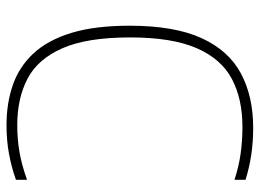

<svg xmlns="http://www.w3.org/2000/svg" viewBox="-124 -665 798 590"><g transform="rotate(90 275.0 -370.0)"><path d="M364.5 9Q297 9 241 -10.5Q185 -30 144.2 -73.8Q103.5 -117.5 81.2 -190Q59 -262.5 59 -369Q59 -506.5 97 -590Q135 -673.5 205.5 -711.2Q276 -749 372.5 -749Q415.5 -749 454.8 -743.2Q494 -737.5 532.5 -725.5V-691.5Q491.5 -705 451.5 -710.5Q411.5 -716 370 -716Q283.5 -716 222 -683.2Q160.5 -650.5 127.8 -574.8Q95 -499 95 -371Q95 -238 128.5 -162.2Q162 -86.5 222.5 -55.2Q283 -24 364.5 -24Q407.5 -24 446.8 -30.8Q486 -37.5 532.5 -54V-20Q495 -6.5 453.5 1.2Q412 9 364.5 9Z"/></g></svg>

Font: Encode Sans Condensed Thin Thin
Style: Regular
Weight: 250
Version: Version 3.002